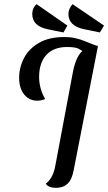

<svg xmlns="http://www.w3.org/2000/svg" viewBox="-20 -881 520 923"><path d="M247 22Q232 22 219 17Q206 12 200 2Q211 -6 220 -18Q229 -30 236 -47.5Q243 -65 247 -90L330 -532Q338 -575 352 -603.5Q366 -632 389.5 -646Q413 -660 451 -660L334 -62Q328 -31 316.5 -12.5Q305 6 287.5 14Q270 22 247 22ZM158 -397Q133 -397 113.5 -410.5Q94 -424 83 -448.5Q72 -473 72 -507Q72 -556 95 -601Q118 -646 166.5 -674.5Q215 -703 290 -703Q318 -703 342 -697.5Q366 -692 386 -684Q406 -676 422 -669.5Q438 -663 450 -660L376 -635L375 -637Q372 -639 357 -647Q342 -655 302 -655Q238 -655 203 -617Q168 -579 168 -511Q168 -483 175.5 -456Q183 -429 197 -405Q188 -401 178.5 -399Q169 -397 158 -397ZM460 -725 387 -740Q347 -748 328 -766.5Q309 -785 309 -813Q309 -827 315 -840Q321 -853 329 -861L480 -758ZM285 -725 211 -740Q172 -748 153.5 -766.5Q135 -785 135 -814Q135 -828 140.5 -840.5Q146 -853 156 -861L304 -758Z"/></svg>

Font: Sansita Swashed Light
Style: Regular
Weight: 300
Designer: Pablo Cosgaya
Foundry: Omnibus-Type
Version: Version 1.003